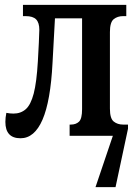

<svg xmlns="http://www.w3.org/2000/svg" viewBox="-20 -556 555 786"><path d="M64 10Q2 10 2 -57Q2 -66 3 -75Q4 -84 6 -94Q21 -91 35 -91Q65 -91 85.5 -109Q106 -127 118 -173Q130 -219 135 -305Q137 -342 139 -380.5Q141 -419 141 -434Q141 -463 128 -476.5Q115 -490 85 -490H74V-536H497V-490H484Q461 -490 445.5 -477.5Q430 -465 430 -425V-111Q430 -71 445.5 -58.5Q461 -46 484 -46H504V-29L453 210H371L442 0H265V-46H270Q291 -46 303.5 -58Q316 -70 316 -109V-481H205L195 -298Q187 -142 154 -66Q121 10 64 10Z"/></svg>

Font: Noto Serif ExtraCondensed SemiBold
Style: Regular
Weight: 600
Width: 2
Designer: Monotype Design Team
Foundry: Monotype Imaging Inc.
Version: Version 2.015; ttfautohint (v1.8.4.7-5d5b)